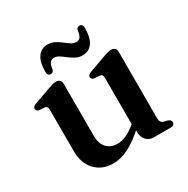

<svg xmlns="http://www.w3.org/2000/svg" viewBox="-154 -797 926 946"><g transform="rotate(-30 309.0 -324.0)"><path d="M404 -65V-93.5L400.5 -96V-373Q400.5 -385 396.8 -390.2Q393 -395.5 384.5 -396.5L354 -398.5Q345.5 -400 341.5 -404Q337.5 -408 337.5 -414.5Q337.5 -422 342.2 -426.5Q347 -431 359 -435.5L447 -467Q464.5 -473.5 475.2 -476.2Q486 -479 495 -479Q509 -479 516.2 -471.2Q523.5 -463.5 523.5 -450V-74.5Q523.5 -60 528.2 -53Q533 -46 542.5 -43L563 -38Q572.5 -35 576.8 -30.2Q581 -25.5 581 -18.5Q581 -10 575 -5Q569 0 556 0H461.5Q436.5 0 420.2 -17.8Q404 -35.5 404 -65ZM87 -137.5V-373Q87 -385 83 -390.2Q79 -395.5 70.5 -396.5L40.5 -398.5Q31.5 -400 27.8 -404Q24 -408 24 -414.5Q24 -422 28.5 -426.5Q33 -431 45.5 -435.5L133.5 -467Q151.5 -473.5 162 -476.2Q172.5 -479 180 -479Q195 -479 202.5 -471.2Q210 -463.5 210 -450V-156Q210 -109 232.8 -85.5Q255.5 -62 293 -62Q316.5 -62 343.5 -73.8Q370.5 -85.5 400 -111L420.5 -129L442 -107.5L421 -89Q360 -33 314.2 -10.5Q268.5 12 227.5 12Q164.5 12 125.8 -28.5Q87 -69 87 -137.5ZM362.5 -525Q341 -525 323.2 -534.2Q305.5 -543.5 290.2 -555.5Q275 -567.5 260.8 -576.8Q246.5 -586 232.5 -586Q216.5 -586 208.2 -574.2Q200 -562.5 197.5 -538.5Q193.5 -523.5 179 -523.5Q161 -523.5 161 -547Q161 -602.5 181.2 -630.5Q201.5 -658.5 237 -658.5Q258.5 -658.5 276.2 -649.2Q294 -640 309.2 -628Q324.5 -616 338.5 -606.8Q352.5 -597.5 367 -597.5Q383 -597.5 391.2 -609.5Q399.5 -621.5 401.5 -645.5Q405.5 -660 420.5 -660Q438 -660 438 -636.5Q438 -581 417.8 -553Q397.5 -525 362.5 -525Z"/></g></svg>

Font: Fraunces Medium
Style: Regular
Weight: 500
Version: Version 1.000;[b76b70a41]